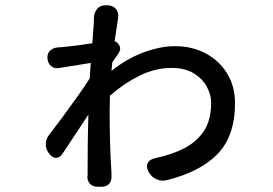

<svg xmlns="http://www.w3.org/2000/svg" viewBox="-20 -669 1040 732"><path d="M338 -585Q338 -590 338 -593.5Q338 -597 338 -601Q339 -623 351.5 -636.5Q364 -650 386 -649H387Q410 -649 422 -635Q434 -621 430 -598L417 -512Q425 -509 430 -503Q445 -486 432 -466L408 -431L405 -399Q466 -447 529.5 -470Q593 -493 646 -493Q713 -493 765 -465Q817 -437 846.5 -388Q876 -339 876 -276Q876 -150 809 -81.5Q742 -13 615 18Q595 23 575.5 14Q556 5 546 -15Q536 -34 543 -47.5Q550 -61 571 -66Q635 -79 683 -104Q731 -129 758 -170.5Q785 -212 785 -278Q785 -308 768.5 -338.5Q752 -369 718.5 -389.5Q685 -410 634 -410Q571 -410 511 -380Q451 -350 399 -304L398 -241Q398 -189 399.5 -128.5Q401 -68 405 -10Q405 -6 405 -2.5Q405 1 405 2Q406 21 396 32Q386 43 367 43H351Q334 43 323.5 32Q313 21 313 4Q314 0 314 0.5Q314 1 314 -8Q314 -48 314.5 -108.5Q315 -169 317 -232L219 -84Q208 -67 193.5 -67Q179 -67 166 -85Q154 -101 154.5 -121Q155 -141 169 -157Q192 -187 220.5 -225.5Q249 -264 276 -302Q303 -340 322 -370L326 -429L207 -410Q189 -406 176 -416Q163 -426 161 -445Q159 -463 169.5 -474.5Q180 -486 199 -488Q202 -489 213 -489Q237 -491 269 -495Q301 -499 332 -504Z"/></svg>

Font: Chiron GoRound TC M
Style: Regular
Weight: 500
Designer: Ryoko NISHIZUKA 西塚涼子 (kana, bopomofo & ideographs); Paul D. Hunt (Latin, Greek & Cyrillic); Sandoll Communications 산돌커뮤니
Foundry: Adobe
Version: Version 1.000;hotconv 1.1.1;makeotfexe 2.6.0